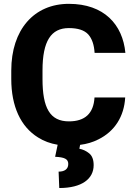

<svg xmlns="http://www.w3.org/2000/svg" viewBox="-20 -741 695 990"><path d="M264.2 67.4C312.5 69.8 332 78.6 332 104.5C332 132.3 311 144 282.2 144L285.6 228.5C402.3 228.5 462.9 181.2 462.9 110.4C462.9 82.5 455.1 62 439.9 49.8C424.3 37.1 407.2 29.3 389.2 25.9L393.1 5.9C427.7 1.5 459 -7.8 486.8 -22C571.3 -63.5 620.1 -140.6 625.5 -238.3H467.3C462.4 -156.2 418.5 -115.2 335.4 -115.2C237.3 -115.2 199.2 -184.6 199.2 -333.5V-377.9C199.2 -529.8 243.7 -596.2 335 -596.2C381.8 -596.2 415 -585.4 435.1 -563.5C454.6 -541.5 465.3 -509.8 467.8 -468.3H626.5C612.8 -614.3 516.6 -721.2 335 -721.2C155.8 -721.2 38.1 -588.4 38.1 -377V-333.5C38.1 -192.4 86.9 -87.4 176.3 -32.2C206.1 -13.2 239.7 -1 277.3 5.4Z"/></svg>

Font: Vazirmatn ExtraBold
Style: Regular
Weight: 800
Designer: Saber Rastikerdar
Foundry: Saber Rastikerdar
Version: Version 33.003